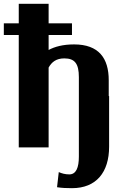

<svg xmlns="http://www.w3.org/2000/svg" viewBox="-54 -770 634 1003"><path d="M-34 -587H44V0H200V-417C216 -446 240 -465 282 -465C337 -465 358 -437 358 -367V48C358 105 344 141 308 141C286 141 269 136 253 129L244 208C270 212 292 213 322 213C449 213 516 130 516 -4V-268H514V-351C514 -466 462 -538 333 -538C274 -538 232 -526 200 -509V-587H322V-648H200V-750H44V-648H-34Z"/></svg>

Font: Aerodynamic
Style: Bd
Weight: 500
Designer: Google
Version: Version 2.000980; 2014